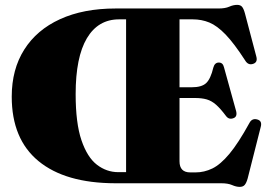

<svg xmlns="http://www.w3.org/2000/svg" viewBox="-20 -734 1082 769"><path d="M443 -700H855Q882 -700 898.2 -707.2Q914.5 -714.5 930 -714.5Q943 -714.5 949.5 -706.8Q956 -699 961 -680.5L1006.5 -508Q1013 -485 994.5 -478.5Q974 -471 961.5 -492.5Q917.5 -560.5 883.5 -595.8Q849.5 -631 818.5 -643.8Q787.5 -656.5 752 -656.5H699V-384.5H748.5Q787.5 -384.5 805.5 -401Q823.5 -417.5 834.5 -463.5Q840 -483.5 856.5 -483.5Q872.5 -483.5 877 -465L926 -288Q931 -266 914.5 -260.5Q897 -254 885.5 -269Q863.5 -298.5 845.8 -314.2Q828 -330 808.2 -335.8Q788.5 -341.5 760.5 -341.5H699V-88Q699 -43.5 742 -43.5H763.5Q798 -43.5 830.5 -59.2Q863 -75 898.8 -117.8Q934.5 -160.5 979 -241.5Q989 -260.5 1008.5 -256Q1031 -251 1024.5 -226.5L972 -19.5Q967 -1.5 960.2 6.5Q953.5 14.5 940 14.5Q926 14.5 909.5 7.2Q893 0 866 0H441.5Q241.5 -0.5 134.2 -88.8Q27 -177 27 -347Q27 -456 77 -535.2Q127 -614.5 220.5 -657.2Q314 -700 443 -700ZM283 -357Q283 -241 306.2 -172.5Q329.5 -104 368.2 -74.2Q407 -44.5 453.5 -44.5H485V-656.5H457Q373 -656.5 328 -580.8Q283 -505 283 -357Z"/></svg>

Font: Fraunces 72pt S000 Black
Style: Regular
Weight: 900
Version: Version 1.000; ttfautohint (v1.8.3)